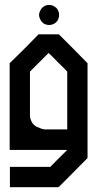

<svg xmlns="http://www.w3.org/2000/svg" viewBox="-20 -612 400 785"><path d="M102.5 -319.3V-134.8Q108.4 -104.5 129.9 -93.8Q150.4 -84 162.1 -83H254.9V-319.3Q236.3 -338.9 216.8 -357.4Q198.2 -377 178.7 -395.5ZM337.9 34.2Q298.8 74.2 220.7 152.3L218.8 151.4V153.3H20.5V70.3H185.5Q208 46.9 254.9 1H19.5V-353.5L79.1 -412.1L137.7 -471.7H220.7L279.3 -413.1L337.9 -353.5ZM196.3 -512.7Q188.5 -509.8 180.7 -509.8Q172.9 -509.8 165 -512.7Q157.2 -515.6 152.3 -521.5Q146.5 -527.3 143.6 -535.2Q139.6 -543 139.6 -550.8Q139.6 -558.6 143.6 -566.4Q146.5 -574.2 152.3 -580.1Q157.2 -585 165 -588.9Q172.9 -591.8 180.7 -591.8Q188.5 -591.8 196.3 -588.9Q204.1 -585 210 -580.1Q215.8 -574.2 218.8 -566.4Q221.7 -558.6 221.7 -550.8Q221.7 -543 218.8 -535.2Q215.8 -527.3 210 -521.5Q204.1 -515.6 196.3 -512.7Z"/></svg>

Font: mr_KirucoupageG
Style: Regular
Weight: 400
Designer: Jan Henkel
Version: Version 1.00 May 25, 2020, initial release